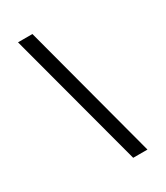

<svg xmlns="http://www.w3.org/2000/svg" viewBox="-166 -719 681 790"><g transform="rotate(-30 174.5 -324.0)"><path d="M294.9 0H227.1L54.2 -648.4H122.6Z"/></g></svg>

Font: Potro Sans Bangla
Style: Regular
Weight: 400
Designer: Jayed Ahsan Saad
Foundry: Codepotro
Version: Potro Sans Bangla;Version 0.996;CodepotroFonts;